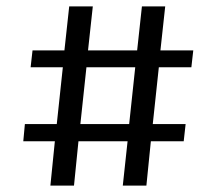

<svg xmlns="http://www.w3.org/2000/svg" viewBox="-20 -613 667 602"><path d="M380 -170H226L212 -31H138L152 -170H53L58 -224H158L177 -402H76L82 -455H182L197 -593H271L256 -455H410L425 -593H498L483 -455H586L580 -402H478L459 -224H562L556 -170H453L439 -31H365ZM232 -224H385L404 -402H251Z"/></svg>

Font: Karla
Style: Regular
Weight: 400
Designer: Jonathan Pinhorn
Version: Version 1.000